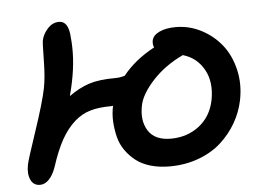

<svg xmlns="http://www.w3.org/2000/svg" viewBox="-47 -717 1039 756"><g transform="rotate(-5 472.0 -338.5)"><path d="M596.2 -49.8Q555.2 -49.8 521.2 -59.8Q487.3 -69.8 464.1 -87.9Q440.9 -106 423.8 -130.1Q406.7 -154.3 399.4 -183.1Q392.1 -211.9 390.1 -243.4Q388.2 -274.9 395 -307.1Q393.6 -307.1 390.6 -306.6Q387.7 -306.2 386.2 -306.2Q339.4 -306.2 305.2 -296.4Q271 -286.6 242.2 -261.2Q211.4 -233.9 188.5 -192.6Q165.5 -151.4 145 -87.9Q134.3 -56.6 117.9 -39.3Q101.6 -22 82 -22Q55.7 -22 44.9 -46.1Q34.2 -70.3 41 -105Q43.9 -122.1 81.3 -233.2Q118.7 -344.2 129.9 -399.9Q138.2 -440.4 139.2 -509Q140.1 -577.6 142.1 -586.9Q146.5 -610.8 166 -632.8Q185.5 -654.8 211.9 -654.8Q249.5 -654.8 252.9 -589.8Q261.2 -507.8 242.2 -416Q240.7 -408.7 238.8 -399.9Q236.8 -391.1 233.9 -379.2Q231 -367.2 229 -359.9Q269 -388.7 308.8 -401.9Q348.6 -415 413.1 -415Q432.6 -415 451.2 -420.9Q498 -480 576.2 -522Q570.3 -535.2 573.2 -549.8Q577.6 -570.3 603.5 -582.3Q629.4 -594.2 668 -594.2Q720.7 -594.2 768.1 -569.8Q815.4 -545.4 847.9 -504.6Q880.4 -463.9 894 -406Q907.7 -348.1 895 -285.2Q885.3 -238.3 861.3 -196.8Q837.4 -155.3 800.8 -122.1Q764.2 -88.9 711.2 -69.3Q658.2 -49.8 596.2 -49.8ZM508.8 -299.8Q496.1 -239.7 521.7 -199Q547.4 -158.2 610.8 -158.2Q675.3 -158.2 722.7 -194.6Q770 -231 783.2 -294.9Q796.9 -365.7 768.8 -416Q740.7 -466.3 686 -481.9Q613.3 -447.3 565.7 -395.5Q518.1 -343.8 508.8 -299.8Z"/></g></svg>

Font: Shantell Sans Irregular
Style: Italic
Weight: 500
Italic angle: -11.31°
Designer: Stephen Nixon, Anya Danilova, Shantell Martin
Foundry: Arrow Type
Version: Version 1.006;[9816181b4]